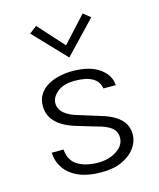

<svg xmlns="http://www.w3.org/2000/svg" viewBox="-112 -816 748 905"><g transform="rotate(-15 262.0 -363.0)"><path d="M272.5 11Q204 11 159.2 -9Q114.5 -29 91.8 -62.8Q69 -96.5 67 -139H125Q128.5 -86 167 -61.5Q205.5 -37 269 -37Q319.5 -37 358 -62Q396.5 -87 396.5 -124Q396.5 -156 373 -174.2Q349.5 -192.5 298.5 -205L212 -231Q83.5 -269 83.5 -362Q83.5 -397 100 -420.5Q116.5 -444 142.5 -458.5Q168.5 -473 199.2 -479.2Q230 -485.5 258.5 -485.5Q344 -485.5 391.5 -451.8Q439 -418 441 -368.5H381Q370 -438.5 258.5 -438.5Q204.5 -438.5 174.2 -413.8Q144 -389 144 -359Q144 -301.5 242 -275.5L327 -249Q392.5 -231 425.5 -200.8Q458.5 -170.5 458.5 -124Q458.5 -90 436.5 -59Q414.5 -28 373 -8.5Q331.5 11 272.5 11ZM263.5 -551 114.5 -707.5 150.5 -735.5 263.5 -610.5 378 -735.5 412.5 -707.5Z"/></g></svg>

Font: Betina Sans Light
Style: Regular
Weight: 300
Designer: Jonathan Pinhorn (font) & Cristiano Sobral (main changes)
Version: Version 2.001;October 6, 2020;FontCreator 13.0.0.2681 64-bit